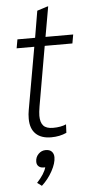

<svg xmlns="http://www.w3.org/2000/svg" viewBox="-60 -688 470 974"><g transform="rotate(-5 174.5 -201.0)"><path d="M76 -94Q76 -117 80 -138L136 -455H46L54 -500H144L167 -636L220 -653H224L197 -500H338L330 -455H189L136 -151Q131 -121 131 -104Q131 -70 146 -53.5Q161 -37 195 -37Q235 -37 262 -49L260 -6Q225 10 182 10Q131 10 103.5 -16.5Q76 -43 76 -94ZM189 112Q189 142 167.5 181.5Q146 221 113 251L90 234Q129 192 138 159H129Q114 159 104.5 150.5Q95 142 95 127Q95 104 110.5 88Q126 72 148 72Q168 72 178.5 83Q189 94 189 112Z"/></g></svg>

Font: Sarabun ExtraLight
Style: Italic
Weight: 275
Italic angle: -10°
Designer: Suppakit Chalermlarp | Katatrad Co.,Ltd.
Foundry: Cadson Demak Co.,Ltd.
Version: Version 1.000; ttfautohint (v1.6)